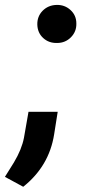

<svg xmlns="http://www.w3.org/2000/svg" viewBox="-67 -565 347 764"><path d="M157.7 -545.4Q190.4 -546.4 213.6 -525.1Q236.8 -503.9 236.8 -471.7Q237.8 -439.5 215.3 -416.7Q192.9 -394 160.2 -394Q127.4 -393.1 105 -413.6Q82.5 -434.1 81.5 -466.8Q80.6 -499.5 102.5 -522Q124.5 -544.4 157.7 -545.4ZM25.4 178.2 -47.4 138.7 -11.7 81.5Q19.5 29.3 28.3 -16.6L46.4 -120.1H162.6L148.4 -30.3Q128.4 96.2 25.4 178.2Z"/></svg>

Font: RobotoInd
Style: Bold Italic
Weight: 700
Italic angle: -12°
Designer: Google
Version: Version 2.001150; 2014